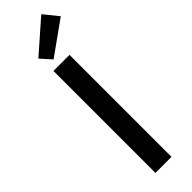

<svg xmlns="http://www.w3.org/2000/svg" viewBox="-330 -983 981 981"><g transform="rotate(-45 160.5 -493.0)"><path d="M97 0H213V-737H97ZM139 -778 321 -908 258 -986 87 -836Z"/></g></svg>

Font: Noto Sans CJK HK Medium
Style: Regular
Weight: 500
Designer: Ryoko NISHIZUKA 西塚涼子 (kana, bopomofo & ideographs); Paul D. Hunt (Latin, Greek & Cyrillic); Sandoll Communications 산돌커뮤니
Foundry: Adobe
Version: Version 2.004;hotconv 1.0.118;makeotfexe 2.5.65603